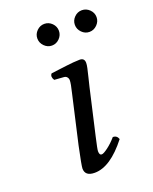

<svg xmlns="http://www.w3.org/2000/svg" viewBox="-122 -688 611 768"><g transform="rotate(-20 183.5 -304.5)"><path d="M128.9 -540.8Q115.2 -554.7 115.2 -573.2Q115.2 -591.8 128.9 -605.5Q142.6 -619.1 161.1 -619.1Q179.7 -619.1 193.4 -605.5Q207 -591.8 207 -573.2Q207 -554.7 193.4 -540.8Q179.7 -526.9 161.1 -526.9Q142.6 -526.9 128.9 -540.8ZM288.6 -540.8Q274.9 -554.7 274.9 -573.2Q274.9 -591.8 288.6 -605.5Q302.2 -619.1 320.8 -619.1Q339.4 -619.1 353.3 -605.5Q367.2 -591.8 367.2 -573.2Q367.2 -554.7 353.3 -540.8Q339.4 -526.9 320.8 -526.9Q302.2 -526.9 288.6 -540.8ZM245.1 -320.3 200.2 -124Q189 -75.2 189 -66.9Q189 -49.8 199.2 -49.8Q207 -49.8 226.3 -64.2Q245.6 -78.6 264.2 -100.1Q281.2 -100.1 287.1 -83Q214.8 9.8 147.9 9.8Q106.9 9.8 106.9 -22.9Q106.9 -34.7 124 -115.2L170.9 -320.8Q180.2 -358.4 180.2 -372.1Q180.2 -379.9 175.5 -385.7Q170.9 -391.6 162.1 -392.1L122.1 -395Q111.3 -411.6 121.1 -422.9L154.3 -427.2L189.5 -431.6Q201.7 -433.1 217.8 -434.6Q233.9 -436 245.1 -436Q265.6 -436 265.6 -415Q265.6 -407.2 262.7 -393.6Q259.8 -379.9 253.9 -356.4Q248 -333 245.1 -320.3Z"/></g></svg>

Font: Linux Libertine G
Style: Italic
Weight: 400
Italic angle: -12°
Designer: Philipp H. Poll
Foundry: Philipp H. Poll
Version: Version 5.1.3